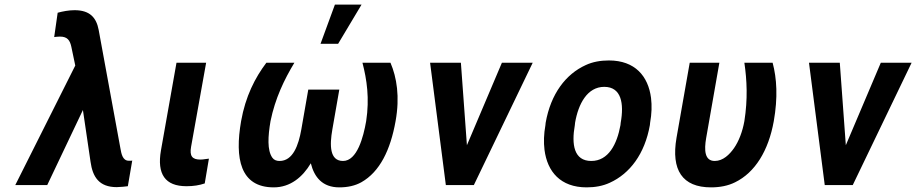

<svg xmlns="http://www.w3.org/2000/svg" viewBox="-20 -799 3956 829"><path d="M229 -744 214 -639C223 -640 230 -641 239 -641C271 -641 282 -625 288 -597L305 -516L46 0H184L338 -324L371 -100C380 -36 407 9 484 9C504 8 520 7 532 5L551 -106C549 -105 547 -105 544 -105H536C509 -105 504 -136 500 -158L406 -670C396 -723 368 -755 302 -755C277 -755 251 -750 229 -744Z M785 5C816 5 840 1 864 -7L882 -114L866 -112C860 -111 853 -110 845 -110C810 -110 798 -125 805 -165L870 -528H742L675 -150C657 -47 693 5 785 5Z M1021 -276C993 -115 1017 10 1162 10C1234 10 1287 -35 1322 -94C1337 -34 1372 10 1445 10C1481 10 1513 3 1540 -12C1620 -57 1666 -152 1688 -276C1707 -381 1693 -465 1666 -528H1545C1564 -455 1576 -374 1561 -276C1549 -207 1522 -104 1461 -104C1403 -104 1403 -172 1415 -240L1445 -412H1311L1281 -240C1269 -172 1245 -104 1187 -104C1174 -104 1163 -108 1156 -118C1133 -150 1137 -211 1148 -276C1168 -374 1207 -455 1251 -528H1130C1081 -463 1040 -383 1021 -276ZM1426 -779 1364 -610H1440L1541 -779Z M1996 -172 1970 -528H1837L1905 0H2026L2280 -528H2147Z M2336 -269 2335 -259C2328 -220 2327 -185 2331 -152C2343 -58 2400 10 2513 10C2549 10 2583 4 2613 -10C2699 -49 2764 -134 2786 -259L2787 -269C2794 -308 2795 -343 2791 -376C2779 -470 2722 -538 2609 -538C2573 -538 2539 -532 2509 -518C2423 -479 2358 -394 2336 -269ZM2660 -269 2659 -259C2644 -176 2607 -104 2533 -104C2458 -104 2447 -175 2462 -259L2463 -269C2477 -351 2516 -424 2589 -424C2663 -424 2675 -352 2660 -269Z M3050 10C3089 10 3124 3 3154 -12C3240 -54 3298 -148 3321 -276C3339 -378 3334 -461 3316 -528H3194C3205 -453 3209 -371 3194 -276C3186 -231 3170 -189 3149 -159C3130 -132 3102 -104 3066 -104C3022 -104 3020 -151 3029 -203L3086 -528H2958L2901 -204C2877 -65 2926 10 3050 10Z M3632 -172 3606 -528H3473L3541 0H3662L3916 -528H3783Z"/></svg>

Font: Asimov
Style: NarIt
Weight: 500
Designer: Google
Version: Version 2.000980; 2014